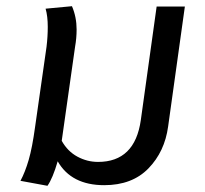

<svg xmlns="http://www.w3.org/2000/svg" viewBox="-20 -585 661 619"><path d="M576 -564 522 -177Q511 -96 458.5 -42Q406 12 316 12Q210 12 166 -65Q150 -10 133 14L46 -2Q61 -30 72.5 -69.5Q84 -109 93 -175L130 -434Q134 -467 134 -498Q134 -533 127 -557L212 -565Q227 -530 227 -490Q227 -462 222 -434L179 -131Q198 -97 229.5 -80Q261 -63 296 -63Q415 -63 434 -198L485 -564Z"/></svg>

Font: FiraGO
Style: Italic
Weight: 400
Italic angle: -8°
Designer: bBox Type GmbH
Foundry: bBox Type GmbH
Version: Version 1.001